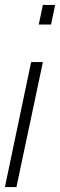

<svg xmlns="http://www.w3.org/2000/svg" viewBox="-22 -763 245 783"><path d="M136 -663 153 -743H203L186 -663ZM-2 0 105 -510H153L45 0Z"/></svg>

Font: Saira Ultra Condensed Light
Style: Italic
Weight: 300
Width: 1
Italic angle: -12°
Designer: Hector Gatti with collaboration of the Omnibus-Type team
Foundry: Omnibus-Type
Version: Version 1.001; ttfautohint (v1.8)